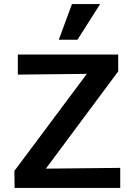

<svg xmlns="http://www.w3.org/2000/svg" viewBox="-20 -927 653 947"><path d="M52 0 51 -84 475 -652 530 -564 68 -559V-658H563V-575L140 -6L90 -94L573 -99V0ZM270 -731 335 -907H474L362 -731Z"/></svg>

Font: Ysabeau Office
Style: Bold
Weight: 700
Designer: Christian Thalmann (Catharsis Fonts)
Version: Version 2.001;gftools[0.9.30]; featfreeze: tnum,lnum,ss02